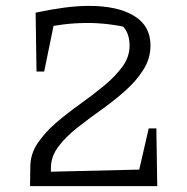

<svg xmlns="http://www.w3.org/2000/svg" viewBox="-20 -632 635 652"><path d="M82 0 83 -66Q83 -109 108 -146Q133 -183 171 -215.5Q209 -248 252.5 -279Q296 -310 334 -341.5Q372 -373 396 -406Q420 -439 420 -477Q420 -507 408.5 -527.5Q397 -548 370 -564L420 -537Q347 -554 277 -554Q236 -554 195 -549Q154 -544 112 -535L101 -589Q152 -600 197.5 -606Q243 -612 282 -612Q380 -612 435.5 -578Q491 -544 491 -478Q491 -433 466.5 -394.5Q442 -356 404 -322.5Q366 -289 323 -258.5Q280 -228 241.5 -197.5Q203 -167 178.5 -134.5Q154 -102 153 -65L152 0ZM115 0V-48L491 -57L492 0ZM440 0 485 -196H511L514 0ZM104 -389 101 -589H171L130 -389Z"/></svg>

Font: Piazzolla Thin Light
Style: Regular
Weight: 300
Version: Version 2.005